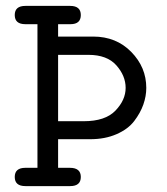

<svg xmlns="http://www.w3.org/2000/svg" viewBox="-20 -631 565 651"><path d="M66 -62H107V-549H66Q30 -549 30 -580Q30 -611 66 -611H218Q254 -611 254 -580Q254 -549 219 -549H177V-507H296Q374 -507 425 -455Q476 -403 476 -333Q476 -305 466 -276.5Q456 -248 435 -220.5Q414 -193 375 -176Q336 -159 286 -159H177V-62H217Q254 -62 254 -31Q254 0 218 0H66Q30 0 30 -31Q30 -62 66 -62ZM177 -220H264Q337 -220 371.5 -256Q406 -292 406 -333Q406 -374 374.5 -409.5Q343 -445 280 -445H177Z"/></svg>

Font: CMU Typewriter Text
Style: Regular
Weight: 500
Monospace: yes
Version: Version 0.7.0